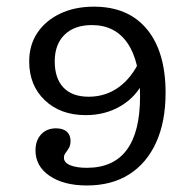

<svg xmlns="http://www.w3.org/2000/svg" viewBox="-20 -447 596 588"><path d="M246 121Q175 121 131.9 91.5Q88.7 62.1 88.7 13.7Q88.7 -16.9 106 -35.5Q123.4 -54 151.6 -54Q172.6 -54 184.3 -44Q196 -33.9 196 -15.3Q196 -2.4 191.1 6Q186.3 14.5 181 21Q175.8 27.4 175.8 36.3Q175.8 50.8 194.8 58.9Q213.7 66.9 246 66.9Q327.4 66.9 368.1 12.1Q408.9 -42.7 408.9 -151.6Q408.9 -258.1 371 -314.1Q333.1 -370.2 261.3 -370.2Q208.1 -370.2 177.8 -340.7Q147.6 -311.3 147.6 -258.9Q147.6 -207.3 174.2 -179Q200.8 -150.8 251.6 -150.8Q303.2 -150.8 343.5 -179.8Q383.9 -208.9 408.9 -263.7L421.8 -202.4Q398.4 -151.6 350.8 -123Q303.2 -94.4 242.7 -94.4Q165.3 -94.4 117.3 -139.9Q69.4 -185.5 69.4 -258.9Q69.4 -308.9 94.4 -346.4Q119.4 -383.9 164.1 -405.2Q208.9 -426.6 267.7 -426.6Q372.6 -426.6 429.8 -357.7Q487.1 -288.7 487.1 -162.9Q487.1 -74.2 458.1 -10.5Q429 53.2 375.4 87.1Q321.8 121 246 121Z"/></svg>

Font: Playfair 5pt SemiExpanded Light
Style: Regular
Weight: 300
Width: 6
Designer: Claus Eggers Sørensen
Foundry: Claus Eggers Sørensen
Version: Version 2.203